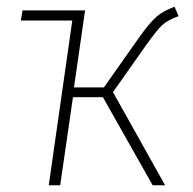

<svg xmlns="http://www.w3.org/2000/svg" viewBox="-20 -551 573 571"><path d="M316 -277 471 0H434L286 -262H197L159 0H125L195 -490H42L47 -520H233L200 -291H289L394 -440Q424 -482 444 -500Q464 -518 499 -531L511 -503Q478 -491 462 -476Q446 -461 414 -416Z"/></svg>

Font: FiraGO UltraLight
Style: Italic
Weight: 200
Italic angle: -8°
Designer: bBox Type GmbH
Foundry: bBox Type GmbH
Version: Version 1.001